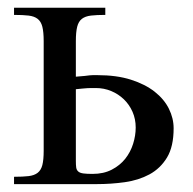

<svg xmlns="http://www.w3.org/2000/svg" viewBox="-20 -467 490 487"><path d="M420.4 -141.6Q420.4 -95.2 403.6 -67.4Q386.7 -39.6 359.1 -24.7Q331.5 -9.8 296.6 -4.9Q261.7 0 225.1 0H15.6V-18.6Q38.1 -18.6 52.5 -20.3Q66.9 -22 75.4 -28.6Q84 -35.2 87.4 -48.3Q90.8 -61.5 90.8 -84.5V-362.8Q90.8 -385.7 87.4 -399.2Q84 -412.6 75.4 -419.2Q66.9 -425.8 52.5 -427.5Q38.1 -429.2 15.6 -429.2V-447.3H247.1V-429.2Q225.1 -429.2 210.7 -427.5Q196.3 -425.8 187.7 -419.2Q179.2 -412.6 175.8 -399.2Q172.4 -385.7 172.4 -362.8V-272.5L194.8 -274.4Q202.6 -275.4 207.3 -275.9Q211.9 -276.4 215.3 -276.4H227.1Q275.9 -276.4 312 -264.9Q348.1 -253.4 372.3 -234.4Q396.5 -215.3 408.4 -191.2Q420.4 -167 420.4 -141.6ZM324.2 -143.6Q324.2 -165 316.2 -183.3Q308.1 -201.7 294.2 -215.1Q280.3 -228.5 262 -236.1Q243.7 -243.7 223.1 -243.7H212.4Q207.5 -243.7 201.9 -243.4Q196.3 -243.2 189.5 -242.4Q182.6 -241.7 172.4 -240.7V-58.6Q172.4 -48.3 173.3 -42Q174.3 -35.6 178.5 -32Q182.6 -28.3 191.2 -27.1Q199.7 -25.9 214.8 -25.9Q242.7 -25.9 263.4 -36.6Q284.2 -47.4 297.6 -64.2Q311 -81.1 317.6 -102.1Q324.2 -123 324.2 -143.6Z"/></svg>

Font: Doulos SIL Compact
Style: Regular
Weight: 400
Designer: Walt Agee, Victor Gaultney, Peter Martin, Debbi Hosken
Foundry: SIL International
Version: Version 4.110; 2011; Maintenance release ; LnSpcTght